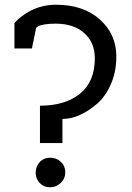

<svg xmlns="http://www.w3.org/2000/svg" viewBox="-20 -782 559 812"><path d="M244 -177H149V-335Q255 -335 318 -385.5Q381 -436 381 -536Q381 -601 337.5 -641Q294 -681 218 -682Q161 -682 140 -670L133 -665L115 -577H41V-684Q44 -687 48.5 -692.5Q53 -698 70 -711.5Q87 -725 106 -735Q157 -762 217 -762Q333 -762 402.5 -699.5Q472 -637 472 -543Q472 -478 448.5 -425Q425 -372 389 -342Q315 -279 244 -279ZM192 -115Q219 -115 237.5 -97.5Q256 -80 256 -53.5Q256 -27 237 -8.5Q218 10 191.5 10Q165 10 148 -8Q131 -26 131 -52Q131 -78 148 -96.5Q165 -115 192 -115Z"/></svg>

Font: Belgrano
Style: Regular
Weight: 400
Version: Version 1.002